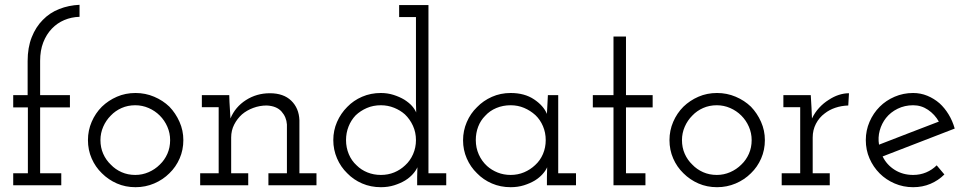

<svg xmlns="http://www.w3.org/2000/svg" viewBox="-20 -771 4031 799"><path d="M235 0V-50H147V-324H271V-375H147V-518Q147 -561 160 -594.5Q173 -628 196 -652Q218 -675 247.5 -687.5Q277 -700 311 -701V-751Q266 -749 226.5 -733.5Q187 -718 158 -688Q129 -659 112 -616Q95 -573 95 -517V-375H35V-324H96V-50H35V0Z M685 -50Q712 -76 727.5 -111.5Q743 -147 743 -188Q743 -228 727 -264Q711 -300 685 -327Q658 -353 621.5 -368.5Q585 -384 544 -384Q502 -384 466.5 -368.5Q431 -353 404 -327Q377 -300 361.5 -264Q346 -228 346 -188Q346 -147 361.5 -111.5Q377 -76 404 -50Q431 -23 466.5 -7.5Q502 8 544 8Q585 8 621.5 -7.5Q658 -23 685 -50ZM441 -86Q421 -105 409.5 -131Q398 -157 398 -188Q398 -217 409.5 -243.5Q421 -270 441 -290Q460 -310 486 -321.5Q512 -333 543 -333Q572 -333 598.5 -321.5Q625 -310 645 -290Q665 -270 676.5 -243.5Q688 -217 688 -188Q688 -157 676.5 -131Q665 -105 645 -86Q625 -66 598.5 -54.5Q572 -43 543 -43Q512 -43 486 -54.5Q460 -66 441 -86Z M1013 0V-50H942V-199Q942 -228 954.5 -252.5Q967 -277 987 -295Q1007 -312 1034 -322Q1061 -332 1090 -332Q1131 -330 1151.5 -307Q1172 -284 1174 -253V-50H1097V0H1297V-50H1226V-271Q1224 -321 1192 -352Q1160 -383 1103 -383Q1048 -383 1003.5 -354.5Q959 -326 939 -278Q938 -297 937 -312Q936 -327 935 -346L934 -375H820V-325H890V-50H813V0Z M1837 0V-50H1763V-750H1641V-700H1711V-378Q1711 -357 1711 -341Q1711 -325 1712 -303Q1706 -317 1694.5 -330Q1683 -343 1663 -356Q1643 -368 1618 -376Q1593 -384 1565 -384Q1523 -384 1487 -368.5Q1451 -353 1425 -326Q1398 -299 1382.5 -263.5Q1367 -228 1367 -188Q1367 -148 1382.5 -112Q1398 -76 1425 -50Q1451 -23 1487 -7.5Q1523 8 1565 8Q1595 8 1620.5 0Q1646 -8 1666 -20Q1685 -32 1698 -46.5Q1711 -61 1717 -75Q1717 -64 1716.5 -55Q1716 -46 1716 -35V0ZM1565 -333Q1594 -333 1620 -322.5Q1646 -312 1665 -295Q1686 -275 1698.5 -247.5Q1711 -220 1711 -188Q1711 -157 1699 -129.5Q1687 -102 1666 -83Q1646 -64 1620.5 -53.5Q1595 -43 1565 -43Q1535 -43 1509 -53.5Q1483 -64 1464 -83Q1443 -102 1431.5 -129.5Q1420 -157 1420 -188Q1420 -218 1430.5 -244.5Q1441 -271 1460 -291Q1480 -310 1506.5 -321.5Q1533 -333 1565 -333Z M2377 0V-50H2303V-375H2260Q2259 -355 2258 -335.5Q2257 -316 2256 -297Q2242 -331 2202.5 -357.5Q2163 -384 2105 -384Q2063 -384 2027 -368Q1991 -352 1965 -325Q1938 -299 1922.5 -263Q1907 -227 1907 -187Q1907 -147 1922.5 -111.5Q1938 -76 1965 -50Q1991 -23 2027 -7.5Q2063 8 2105 8Q2135 8 2160.5 0Q2186 -8 2206 -20Q2225 -32 2238 -46.5Q2251 -61 2257 -75Q2257 -64 2256.5 -55Q2256 -46 2256 -35V0ZM2105 -333Q2135 -333 2161 -322Q2187 -311 2208 -292Q2228 -273 2239.5 -246Q2251 -219 2251 -188Q2251 -157 2239.5 -130Q2228 -103 2207 -84Q2187 -65 2161 -54Q2135 -43 2105 -43Q2076 -43 2051 -53Q2026 -63 2007 -80Q1985 -100 1972.5 -128Q1960 -156 1960 -188Q1960 -218 1970 -244Q1980 -270 1999 -289Q2018 -310 2045.5 -321.5Q2073 -333 2105 -333Z M2666 0V-50H2585V-324H2696V-375H2585V-619H2533V-375H2447V-324H2533V0Z M3105 -50Q3132 -76 3147.5 -111.5Q3163 -147 3163 -188Q3163 -228 3147 -264Q3131 -300 3105 -327Q3078 -353 3041.5 -368.5Q3005 -384 2964 -384Q2922 -384 2886.5 -368.5Q2851 -353 2824 -327Q2797 -300 2781.5 -264Q2766 -228 2766 -188Q2766 -147 2781.5 -111.5Q2797 -76 2824 -50Q2851 -23 2886.5 -7.5Q2922 8 2964 8Q3005 8 3041.5 -7.5Q3078 -23 3105 -50ZM2861 -86Q2841 -105 2829.5 -131Q2818 -157 2818 -188Q2818 -217 2829.5 -243.5Q2841 -270 2861 -290Q2880 -310 2906 -321.5Q2932 -333 2963 -333Q2992 -333 3018.5 -321.5Q3045 -310 3065 -290Q3085 -270 3096.5 -243.5Q3108 -217 3108 -188Q3108 -157 3096.5 -131Q3085 -105 3065 -86Q3045 -66 3018.5 -54.5Q2992 -43 2963 -43Q2932 -43 2906 -54.5Q2880 -66 2861 -86Z M3433 0V-50H3362V-199Q3362 -230 3375.5 -256Q3389 -282 3412 -299Q3431 -314 3456 -322.5Q3481 -331 3510 -332L3513 -383Q3492 -383 3470.5 -376Q3449 -369 3428 -355Q3407 -342 3389 -322.5Q3371 -303 3359 -278Q3358 -297 3358 -300Q3358 -303 3357 -323L3354 -375H3240V-325H3310V-50H3233V0Z M3780 -333Q3814 -333 3842 -314Q3870 -295 3887 -265Q3824 -241 3762 -217Q3700 -193 3638 -169Q3633 -199 3641 -228Q3649 -257 3667 -280Q3686 -304 3715.5 -318.5Q3745 -333 3780 -333ZM3910 -45 3878 -83Q3859 -64 3834 -53.5Q3809 -43 3780 -43Q3737 -43 3703.5 -64Q3670 -85 3653 -120Q3728 -149 3803 -178Q3878 -207 3953 -236Q3944 -268 3927.5 -295Q3911 -322 3890 -341Q3867 -361 3839 -372.5Q3811 -384 3780 -384Q3739 -384 3703 -368.5Q3667 -353 3641 -327Q3614 -300 3598.5 -264Q3583 -228 3583 -188Q3583 -147 3598.5 -111.5Q3614 -76 3641 -49Q3667 -23 3703 -7.5Q3739 8 3780 8Q3819 8 3852 -6Q3885 -20 3910 -45Z"/></svg>

Font: Josefin Slab Medium
Style: Regular
Weight: 500
Designer: Santiago Orozco
Foundry: Typemade
Version: Version 2.000